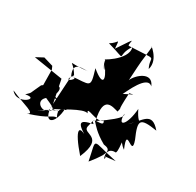

<svg xmlns="http://www.w3.org/2000/svg" viewBox="-305 -949 1405 1374"><g transform="rotate(-30 397.0 -262.0)"><path d="M205 -591 91 -523 135 -350C132 -520 42 -430 140 -424C209 -439 219 -476 82 -532C-33 -523 10 -518 -49 -533C34 -442 -149 -502 -107 -599C-95 -477 -53 -367 -109 -409C25 -287 36 -315 65 -276C121 -370 158 -249 151 -303C23 -235 -52 -292 80 -372C-4 -294 -31 -470 68 -436C88 -281 55 -349 -34 -391C139 -314 127 -252 68 -346C106 -314 264 -239 270 -192C297 -252 287 -97 344 -90C316 -28 285 -185 268 -104C190 -193 173 -168 174 -25C184 -167 136 -144 71 46C299 19 160 -86 222 -110C347 -145 257 -139 259 59C280 110 276 139 103 110C248 -15 197 -22 273 205C146 35 205 98 225 144C179 177 260 64 305 152C352 148 430 41 522 61C567 9 380 5 365 164C481 9 375 252 469 142C557 22 580 21 634 161C682 26 579 51 480 19C628 48 511 91 600 -38C472 24 397 -3 497 -58C490 -61 515 -7 292 -116C440 -256 449 -136 462 -96C530 -118 422 -78 600 -168C636 -127 620 -148 557 -187C587 -187 782 -214 761 -131C827 -216 698 -259 644 -250C837 -347 744 -300 907 -373C907 -411 906 -271 807 -248C867 -341 905 -245 766 -464C779 -487 883 -482 671 -495C748 -549 712 -515 653 -550C704 -353 642 -452 785 -443C715 -365 520 -491 579 -463C541 -454 502 -350 551 -436C504 -322 455 -304 480 -444C373 -330 392 -357 299 -486C368 -414 192 -488 322 -476C384 -584 309 -601 425 -449C402 -475 371 -581 300 -480L89 -374L232 -500L144 -729L202 -693L221 -613Z"/></g></svg>

Font: CISF Camouflage Kit
Style: Mdz
Weight: 400
Designer: Robert Jablonski, Jasper
Foundry: Cannot Into Space Fonts
Version: Version 1.270